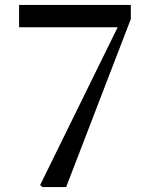

<svg xmlns="http://www.w3.org/2000/svg" viewBox="-20 -755 611 775"><path d="M151 0H247L508 -678V-735H57V-645H455L142 -8Z"/></svg>

Font: Noto Serif CJK JP SemiBold
Style: Regular
Weight: 600
Designer: Ryoko NISHIZUKA 西塚涼子 (kana & ideographs); Frank Grießhammer (Latin, Greek & Cyrillic); Wenlong ZHANG 张文龙 (bopomofo); San
Foundry: Adobe
Version: Version 2.001;hotconv 1.1.0;makeotfexe 2.6.0